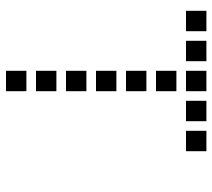

<svg xmlns="http://www.w3.org/2000/svg" viewBox="-54 -670 708 640"><g transform="rotate(90 300.0 -350.0)"><path d="M17 -684Q16 -684 16 -684Q16 -684 16 -683V-617Q16 -616 16 -616Q16 -616 17 -616H83Q84 -616 84 -616Q84 -616 84 -617V-683Q84 -684 84 -684Q84 -684 83 -684ZM117 -684Q116 -684 116 -684Q116 -684 116 -683V-617Q116 -616 116 -616Q116 -616 117 -616H183Q184 -616 184 -616Q184 -616 184 -617V-683Q184 -684 184 -684Q184 -684 183 -684ZM217 -684Q216 -684 216 -684Q216 -684 216 -683V-617Q216 -616 216 -616Q216 -616 217 -616H283Q284 -616 284 -616Q284 -616 284 -617V-683Q284 -684 284 -684Q284 -684 283 -684ZM317 -684Q316 -684 316 -684Q316 -684 316 -683V-617Q316 -616 316 -616Q316 -616 317 -616H383Q384 -616 384 -616Q384 -616 384 -617V-683Q384 -684 384 -684Q384 -684 383 -684ZM417 -684Q416 -684 416 -684Q416 -684 416 -683V-617Q416 -616 416 -616Q416 -616 417 -616H483Q484 -616 484 -616Q484 -616 484 -617V-683Q484 -684 484 -684Q484 -684 483 -684ZM217 -584Q216 -584 216 -584Q216 -584 216 -583V-517Q216 -516 216 -516Q216 -516 217 -516H283Q284 -516 284 -516Q284 -516 284 -517V-583Q284 -584 284 -584Q284 -584 283 -584ZM217 -484Q216 -484 216 -484Q216 -484 216 -483V-417Q216 -416 216 -416Q216 -416 217 -416H283Q284 -416 284 -416Q284 -416 284 -417V-483Q284 -484 284 -484Q284 -484 283 -484ZM217 -384Q216 -384 216 -384Q216 -384 216 -383V-317Q216 -316 216 -316Q216 -316 217 -316H283Q284 -316 284 -316Q284 -316 284 -317V-383Q284 -384 284 -384Q284 -384 283 -384ZM217 -284Q216 -284 216 -284Q216 -284 216 -283V-217Q216 -216 216 -216Q216 -216 217 -216H283Q284 -216 284 -216Q284 -216 284 -217V-283Q284 -284 284 -284Q284 -284 283 -284ZM217 -184Q216 -184 216 -184Q216 -184 216 -183V-117Q216 -116 216 -116Q216 -116 217 -116H283Q284 -116 284 -116Q284 -116 284 -117V-183Q284 -184 284 -184Q284 -184 283 -184ZM217 -84Q216 -84 216 -84Q216 -84 216 -83V-17Q216 -16 216 -16Q216 -16 217 -16H283Q284 -16 284 -16Q284 -16 284 -17V-83Q284 -84 284 -84Q284 -84 283 -84Z"/></g></svg>

Font: Doto SemiBold
Style: Regular
Weight: 600
Monospace: yes
Version: Version 1.000